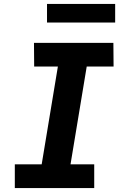

<svg xmlns="http://www.w3.org/2000/svg" viewBox="-20 -952 640 972"><path d="M457 0H55V-120H191L273 -615H153L152 -735H554L555 -615H419L337 -120H457ZM563 -838H218V-932H563Z"/></svg>

Font: Iosevka Heavy Extended Oblique
Style: Regular
Weight: 900
Width: 7
Italic angle: -9°
Monospace: yes
Designer: Belleve Invis
Foundry: Belleve Invis
Version: Version 32.5.0; ttfautohint (v1.8.4)